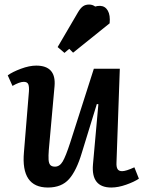

<svg xmlns="http://www.w3.org/2000/svg" viewBox="-20 -815 638 849"><path d="M286.1 -599.1 265.1 -581.1 234.9 -606.9 325.2 -761.2Q335.9 -779.3 346.9 -787.1Q357.9 -794.9 374 -794.9Q389.2 -794.9 400.9 -786.1Q409.7 -789.1 422.9 -789.1Q445.3 -788.1 456.8 -767.8Q468.3 -747.6 464.8 -711.9L303.2 -582ZM574.2 -75.2 594.2 -24.9Q573.2 -10.7 537.8 1.7Q502.4 14.2 472.2 14.2Q382.3 14.2 391.1 -87.9L415 -354L408.2 -355L341.8 -139.2Q318.4 -60.5 285.4 -23.2Q252.4 14.2 191.9 14.2Q71.8 14.2 85.9 -142.1L107.9 -410.2Q109.4 -432.1 105 -442.6Q100.6 -453.1 85 -453.1Q66.4 -453.1 35.2 -435.1L14.2 -481.9Q35.2 -497.1 72.5 -511Q109.9 -524.9 140.1 -524.9Q229 -524.9 221.2 -434.1L195.8 -151.9Q193.8 -125.5 194.8 -109.1Q195.8 -92.8 202.4 -85.4Q209 -78.1 223.1 -78.1Q243.7 -78.1 257.1 -100.6Q270.5 -123 291 -186L395 -511.2H509.8L495.1 -96.2Q494.1 -76.7 499.8 -67.4Q505.4 -58.1 520 -58.1Q537.1 -58.1 574.2 -75.2Z"/></svg>

Font: Literata Book SemiBold
Style: Italic
Weight: 600
Italic angle: -3°
Designer: Latin by Veronika Burian and Jose Scaglione. Greek by Irene Vlachou. Cyrillic by Vera Evstafieva
Foundry: TypeTogether
Version: Version 1.003;PS 001.003;hotconv 1.0.88;makeotf.lib2.5.64775